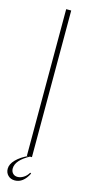

<svg xmlns="http://www.w3.org/2000/svg" viewBox="-138 -729 411 884"><g transform="rotate(15 67.0 -287.5)"><path d="M84 -699V0H60V-699ZM100 74Q75 124 35 124Q15 124 2.5 111.5Q-10 99 -10 80Q-10 58 11 36.5Q32 15 69 -2H78Q12 33 12 73Q12 87 20.5 96Q29 105 43 105Q57 105 71.5 96Q86 87 95 71Z"/></g></svg>

Font: Moniqa Thin Display
Style: Regular
Weight: 100
Designer: Rajesh Rajput
Foundry: Rajesh Rajput
Version: Version 1.000